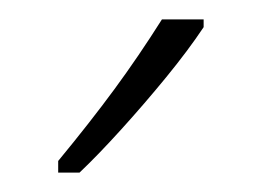

<svg xmlns="http://www.w3.org/2000/svg" viewBox="-20 -835 270 198"><path d="M190 -807Q174 -783 151.5 -755.5Q129 -728 105 -701.5Q81 -675 62 -657H40V-669Q73 -709 98 -743Q123 -777 147 -815H190Z"/></svg>

Font: Noto Sans Tamil UI ExtraCondensed ExtraLight
Style: Regular
Weight: 200
Width: 2
Designer: Jelle Bosma - Monotype Design Team
Foundry: Monotype Imaging Inc.
Version: Version 2.004; ttfautohint (v1.8.4.7-5d5b)